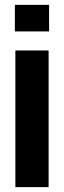

<svg xmlns="http://www.w3.org/2000/svg" viewBox="-20 -767 263 787"><path d="M43 -560.1H179.2V0H43ZM41 -638.2V-747.1H181.2V-638.2Z"/></svg>

Font: TASA Explorer
Style: Bold
Weight: 700
Designer: Weizhong Zhang
Foundry: Local Remote
Version: Version 1.000;Glyphs 3.1.2 (3151)